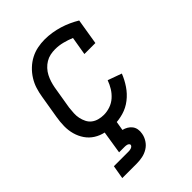

<svg xmlns="http://www.w3.org/2000/svg" viewBox="-220 -624 939 939"><g transform="rotate(-45 250.0 -154.0)"><path d="M212 8Q183 8 155 2Q127 -4 104 -18.5Q81 -33 65.5 -55.5Q50 -78 42.5 -105Q35 -132 35.5 -161Q36 -190 41 -219L61 -339Q65 -364 72.5 -388Q80 -412 94 -434.5Q108 -457 127.5 -475.5Q147 -494 170 -506Q193 -518 218 -523Q243 -528 268 -528Q293 -528 318 -524Q343 -520 366 -513Q389 -506 411 -496Q433 -486 453 -474L431 -340H355L371 -435Q347 -445 321.5 -451.5Q296 -458 270 -458Q253 -458 236.5 -454.5Q220 -451 205 -442Q190 -433 178 -420Q166 -407 158 -391.5Q150 -376 145 -360Q140 -344 137 -328L117 -208Q115 -190 114 -172Q113 -154 116.5 -137.5Q120 -121 127.5 -106Q135 -91 148 -81Q161 -71 178 -66.5Q195 -62 212 -62Q234 -62 256 -69.5Q278 -77 295.5 -92.5Q313 -108 325 -127.5Q337 -147 345 -169L417 -143Q405 -112 385.5 -83Q366 -54 338.5 -32.5Q311 -11 278 -1.5Q245 8 212 8ZM57 220 69 150H169Q174 150 178.5 149.5Q183 149 187.5 147.5Q192 146 196 143Q200 140 201 135Q202 131 198.5 127.5Q195 124 191 122.5Q187 121 182.5 120.5Q178 120 174 120H135L154 0H233L224 54Q237 57 249 64Q261 71 269 81.5Q277 92 279.5 106Q282 120 279 135Q276 154 264.5 172Q253 190 235 201Q217 212 197 216Q177 220 157 220Z"/></g></svg>

Font: Iosevka Gothic
Style: Italic
Weight: 400
Italic angle: -9°
Monospace: yes
Designer: Belleve Invis
Foundry: Belleve Invis
Version: Version 15.5.1; ttfautohint (v1.8.4)